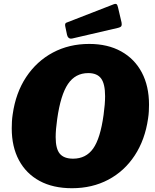

<svg xmlns="http://www.w3.org/2000/svg" viewBox="-20 -984 820 1014"><path d="M360 10Q260 10 189 -28.5Q118 -67 80 -138Q42 -209 42 -306Q42 -323 43 -342Q44 -361 47 -380Q63 -494 118.5 -577.5Q174 -661 259.5 -706.5Q345 -752 451 -752Q549 -752 620 -712.5Q691 -673 729 -601Q767 -529 767 -431Q767 -414 766 -395.5Q765 -377 762 -358Q746 -246 691.5 -163Q637 -80 552 -35Q467 10 360 10ZM366 -146Q434 -146 472 -199.5Q510 -253 527 -377Q531 -406 533 -430.5Q535 -455 535 -476Q535 -541 514 -569.5Q493 -598 446 -598Q378 -598 339 -540.5Q300 -483 282 -355Q278 -327 276 -303.5Q274 -280 274 -260Q274 -198 296 -172Q318 -146 366 -146ZM622 -865Q624 -854 621.5 -847.5Q619 -841 604 -837L363 -781Q350 -778 343 -784Q336 -790 334 -800L325 -843Q321 -860 330 -864L582 -962Q589 -965 594.5 -962.5Q600 -960 603 -946Z"/></svg>

Font: Libre Franklin Thin Black
Style: Italic
Weight: 900
Italic angle: -8°
Version: Version 2.000